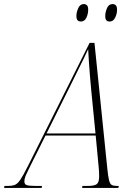

<svg xmlns="http://www.w3.org/2000/svg" viewBox="-78 -925 663 945"><path d="M-58 0 -56 -10H-37Q-17 -10 -4 -15.5Q9 -21 22.5 -41Q36 -61 59 -107L363 -714H387L450 -97Q454 -57 458.5 -38.5Q463 -20 471.5 -15Q480 -10 496 -10H507L504 0H326L328 -10H357Q387 -10 398.5 -19Q410 -28 410 -57Q410 -67 409.5 -78Q409 -89 408 -99L393 -258H146L68 -102Q58 -82 50 -64Q42 -46 42 -32Q42 -18 53.5 -14Q65 -10 94 -10H129L127 0ZM269 -505 151 -268H392L371 -481Q368 -511 365 -548.5Q362 -586 359.5 -622Q357 -658 356 -683Q345 -659 334.5 -637.5Q324 -616 309 -586Q294 -556 269 -505ZM462 -819Q452 -819 446 -824.5Q440 -830 440 -847Q440 -864 448.5 -884.5Q457 -905 476 -905Q486 -905 492 -899Q498 -893 498 -877Q498 -856 488.5 -837.5Q479 -819 462 -819ZM320 -819Q311 -819 304.5 -824.5Q298 -830 298 -847Q298 -864 307 -884.5Q316 -905 334 -905Q344 -905 350 -899Q356 -893 356 -878Q356 -856 347 -837.5Q338 -819 320 -819Z"/></svg>

Font: Noto Serif Display Condensed ExtraLight
Style: Italic
Weight: 200
Width: 3
Italic angle: -12°
Designer: Monotype Design Team
Foundry: Monotype Imaging Inc.
Version: Version 2.009